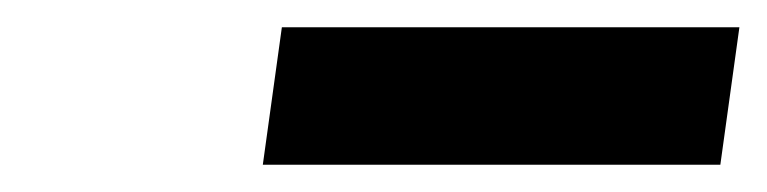

<svg xmlns="http://www.w3.org/2000/svg" viewBox="-20 -755 563 141"><path d="M173 -634 187 -735H523L509 -634Z"/></svg>

Font: Lexend
Style: Bold Italic
Weight: 700
Italic angle: -8.13011°
Designer: Bonnie Shaver-Troup, Thomas Jockin
Foundry: Lexend
Version: Version 1.007